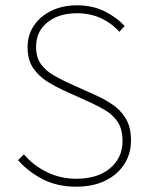

<svg xmlns="http://www.w3.org/2000/svg" viewBox="-20 -692 556 724"><path d="M268 12Q195 12 140.5 -16.5Q86 -45 48 -88L70 -110Q106 -68 157 -43Q208 -18 268 -18Q348 -18 395 -57.5Q442 -97 442 -160Q442 -204 425 -230.5Q408 -257 380.5 -274Q353 -291 320 -306L218 -352Q190 -365 159 -384Q128 -403 106 -434Q84 -465 84 -514Q84 -561 108.5 -596.5Q133 -632 175 -652Q217 -672 270 -672Q330 -672 376 -648.5Q422 -625 450 -594L430 -572Q402 -604 361.5 -623Q321 -642 270 -642Q201 -642 158.5 -607.5Q116 -573 116 -516Q116 -475 135 -449.5Q154 -424 181.5 -408.5Q209 -393 232 -382L334 -336Q371 -320 402.5 -299Q434 -278 454 -245.5Q474 -213 474 -162Q474 -112 448.5 -72.5Q423 -33 376.5 -10.5Q330 12 268 12Z"/></svg>

Font: Assistant ExtraLight
Style: Regular
Weight: 200
Designer: Hebrew By Ben Nathan, Latin by Paul Hunt
Version: Version 3.000